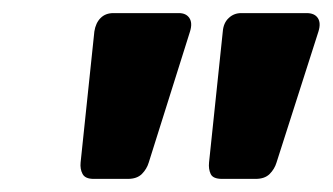

<svg xmlns="http://www.w3.org/2000/svg" viewBox="-20 -730 508 293"><path d="M123 -457Q110 -457 106 -464.5Q102 -472 103 -482L124 -682Q126 -695 133.5 -702.5Q141 -710 153 -710H253Q264 -710 269 -702.5Q274 -695 270 -682L207 -482Q204 -472 196.5 -464.5Q189 -457 175 -457ZM319 -457Q305 -457 301.5 -464.5Q298 -472 299 -482L320 -682Q321 -695 329 -702.5Q337 -710 348 -710H448Q460 -710 465 -702.5Q470 -695 466 -682L402 -482Q399 -472 391.5 -464.5Q384 -457 370 -457Z"/></svg>

Font: Rubik Light SemiBold
Style: Italic
Weight: 600
Italic angle: -12°
Version: Version 2.104